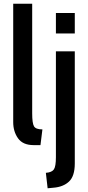

<svg xmlns="http://www.w3.org/2000/svg" viewBox="-20 -770 474 1032"><path d="M161 10Q103 10 77 -26.5Q51 -63 51 -113.5V-750H153V-161Q153 -107.5 162.8 -91Q172.5 -74.5 208 -74.5L197.5 10ZM280.5 -590V-700H382V-590ZM236 242 226.5 159Q259 156.5 269.8 140.2Q280.5 124 280.5 75V-494H382V108.5Q382 177 350.8 206Q319.5 235 267 239Z"/></svg>

Font: Cabin Condensed Medium
Style: Regular
Weight: 500
Width: 3
Designer: Pablo Impallari
Foundry: Pablo Impallari. http://www.impallari.com Igino Marini. http://www.ikern.com
Version: Version 3.001; ttfautohint (v1.8.3)